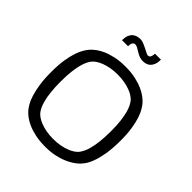

<svg xmlns="http://www.w3.org/2000/svg" viewBox="-248 -1072 1247 1247"><g transform="rotate(45 376.0 -448.0)"><path d="M377 -646.5Q339.8 -646.5 310.1 -640.6Q280.3 -634.8 257.8 -625.7Q235.4 -616.7 220 -606Q204.6 -595.2 196.8 -585.4Q188.5 -575.2 179.7 -558.3Q170.9 -541.5 163.6 -514.2Q156.2 -486.8 151.4 -447.3Q146.5 -407.7 146.5 -352.1Q146.5 -294.9 151.4 -254.4Q156.2 -213.9 163.8 -186Q171.4 -158.2 180.2 -141.1Q189 -124 197.3 -114.3Q205.1 -104.5 220.2 -93.8Q235.4 -83 257.8 -74.2Q280.3 -65.4 309.6 -59.6Q338.9 -53.7 375.5 -53.7Q412.1 -53.7 441.9 -59.6Q471.7 -65.4 494.1 -74.5Q516.6 -83.5 531.7 -94.2Q546.9 -105 555.2 -115.2Q563 -125.5 572 -142.6Q581.1 -159.7 588.6 -188Q596.2 -216.3 601.1 -257.3Q606 -298.3 606 -356Q606 -410.6 601.1 -449.7Q596.2 -488.8 588.6 -515.9Q581.1 -543 572.3 -559.6Q563.5 -576.2 555.7 -585.9Q547.9 -595.7 532.7 -606.4Q517.6 -617.2 495.1 -626Q472.7 -634.8 443.1 -640.6Q413.6 -646.5 377 -646.5ZM59.1 -355Q59.1 -418.5 66.7 -465.1Q74.2 -511.7 85.4 -544.7Q96.7 -577.6 109.9 -598.6Q123 -619.6 134.3 -632.3Q145.5 -644.5 165.3 -659.7Q185.1 -674.8 214.6 -688Q244.1 -701.2 284.4 -710Q324.7 -718.8 377 -718.8Q429.2 -718.8 469.2 -709.7Q509.3 -700.7 538.8 -687.5Q568.4 -674.3 588.1 -659.2Q607.9 -644 619.1 -631.8Q630.4 -619.1 643.3 -598.4Q656.2 -577.6 667.5 -544.7Q678.7 -511.7 686 -465.3Q693.4 -418.9 693.4 -355.5Q693.4 -282.7 684.3 -231Q675.3 -179.2 661.9 -144Q648.4 -108.9 632.6 -87.9Q616.7 -66.9 603.5 -55.7Q590.3 -44.4 569.8 -31.5Q549.3 -18.6 521.2 -7.3Q493.2 3.9 456.8 11.2Q420.4 18.6 375.5 18.6Q322.8 18.6 282.5 9.8Q242.2 1 212.6 -12.2Q183.1 -25.4 163.6 -40.5Q144 -55.7 132.8 -68.4Q121.6 -81.1 108.6 -102.5Q95.7 -124 84.7 -158.2Q73.7 -192.4 66.4 -240.5Q59.1 -288.6 59.1 -355ZM238.3 -823.7Q238.3 -850.1 245.1 -867.4Q252 -884.8 263.4 -895Q274.9 -905.3 289.3 -909.4Q303.7 -913.6 318.8 -913.6Q333 -913.6 349.4 -907Q365.7 -900.4 380.6 -892.8Q395.5 -885.3 408 -878.7Q420.4 -872.1 426.3 -872.1Q440.4 -872.1 445.8 -883.3Q451.2 -894.5 452.1 -913.1H506.8Q506.8 -887.2 500.2 -869.9Q493.7 -852.5 483.2 -842Q472.7 -831.5 458.7 -827.1Q444.8 -822.8 429.7 -822.8Q414.1 -822.8 399.7 -827.6Q385.3 -832.5 369.6 -842.3Q351.1 -853.5 340.1 -859.6Q329.1 -865.7 319.8 -865.7Q305.7 -865.7 299.6 -854Q293.5 -842.3 293.5 -823.7Z"/></g></svg>

Font: Metrophobic
Style: Regular
Weight: 400
Designer: vernon adams
Foundry: vernon adams
Version: Version 1.000